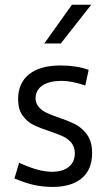

<svg xmlns="http://www.w3.org/2000/svg" viewBox="-20 -759 441 792"><path d="M195.3 12.2Q155 11.7 119 3.7Q82.9 -4.4 39.6 -22.9L58.8 -87.5Q102.1 -68 133.7 -59.4Q165.3 -50.8 195.3 -50.3Q240.1 -51.1 264.2 -71Q288.3 -90.8 288.8 -126.6Q288.5 -152.8 274.7 -169.6Q261 -186.4 241.1 -195.8Q221.3 -205.2 186.4 -217Q144.2 -230.8 118 -243.7Q91.9 -256.6 73.2 -282.4Q54.6 -308.2 54.6 -351Q55.4 -417.4 100.6 -453.1Q145.8 -488.9 229.7 -488.9Q296.5 -488.9 345.7 -470.9L331.8 -406.4Q275 -425.5 233.4 -425.5Q183.7 -425 156.2 -407.2Q128.8 -389.4 126.7 -355.8Q126.7 -333.3 139.3 -318.4Q151.9 -303.6 170.3 -294.6Q188.8 -285.6 220.8 -274.5Q264.9 -259.6 292.4 -245.2Q319.9 -230.7 340 -202.4Q360 -174.1 360 -127.8Q360 -59.9 317.6 -23.9Q275.1 12.2 195.3 12.2ZM276.6 -739.4H356.3L231 -579.8H162.8Z"/></svg>

Font: DavidDev Light
Style: Regular
Weight: 300
Designer: David.dev
Foundry: David.dev
Version: Version 1.001;FEAKit 1.0